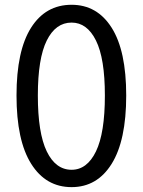

<svg xmlns="http://www.w3.org/2000/svg" viewBox="-20 -767 595 800"><path d="M278.3 12.7Q170.9 12.7 109.9 -84.5Q48.8 -181.6 48.8 -369.1Q48.8 -555.7 109.4 -651.4Q169.9 -747.1 278.3 -747.1Q384.8 -747.1 445.3 -651.4Q505.9 -555.7 505.9 -369.1Q505.9 -181.6 445.3 -84.5Q384.8 12.7 278.3 12.7ZM278.3 -59.6Q342.8 -59.6 379.9 -136.2Q417 -212.9 417 -369.1Q417 -523.4 379.9 -598.1Q342.8 -672.9 278.3 -672.9Q211.9 -672.9 174.8 -598.1Q137.7 -523.4 137.7 -369.1Q137.7 -212.9 174.8 -136.2Q211.9 -59.6 278.3 -59.6Z"/></svg>

Font: Gen Jyuu Gothic Regular
Style: Regular
Weight: 400
Designer: [Source Han Sans]
Ryoko NISHIZUKA  (kana & ideographs); Paul D. Hunt (Latin, Greek & Cyrillic); Wenlong ZHANG  (bopomofo
Version: Version 1.002.20150607